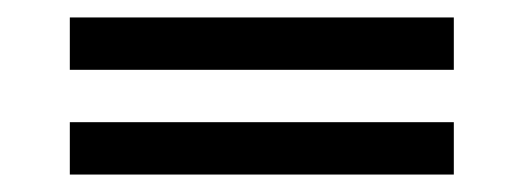

<svg xmlns="http://www.w3.org/2000/svg" viewBox="-20 -410 600 220"><path d="M60 -210V-270H500V-210ZM60 -330V-390H500V-330Z"/></svg>

Font: Kalnia SemiExpanded
Style: Bold
Weight: 700
Width: 6
Designer: Frida Medrano
Foundry: Frida Medrano
Version: Version 1.105